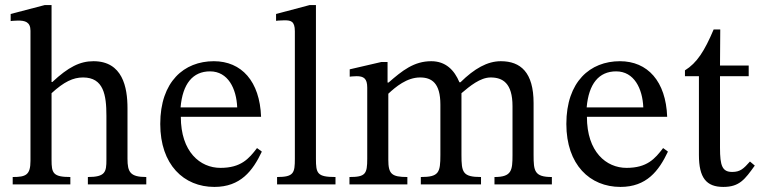

<svg xmlns="http://www.w3.org/2000/svg" viewBox="-20 -726 2995 756"><path d="M183 -359C232 -404 268 -421 307 -421C388 -421 399 -352 399 -270V-97C399 -49 395 -29 326 -29V0H556V-29C493 -29 482 -48 482 -101V-300C482 -382 463 -485 348 -485C295 -485 249 -462 186 -403H183V-706H156L22 -671V-643C22 -643 35 -645 51 -645C78 -645 100 -640 100 -605V-93C100 -37 82 -29 30 -29V0H257V-29C188 -29 183 -45 183 -97Z M992 -143C960 -101 929 -65 848 -65C768 -65 692 -128 692 -266H1008C1003 -406 931 -485 822 -485C705 -485 611 -405 611 -238C611 -77 704 10 824 10C927 10 975 -53 1011 -129ZM691 -303C699 -396 739 -445 807 -445C878 -445 911 -377 914 -303Z M1301 -29C1229 -29 1224 -43 1224 -101V-706H1199L1067 -671V-644C1067 -644 1082 -646 1099 -646C1124 -646 1141 -644 1141 -603V-101C1141 -45 1137 -29 1071 -29V0H1301Z M1509 -357C1538 -384 1582 -421 1634 -421C1680 -421 1714 -399 1714 -314V-116C1714 -46 1708 -29 1637 -29V0H1874V-29C1802 -29 1797 -47 1797 -116V-359C1830 -387 1871 -421 1912 -421C1959 -421 1998 -399 1998 -308V-116C1998 -55 1995 -29 1927 -29V0H2153V-29C2084 -29 2081 -53 2081 -116V-320C2081 -441 2030 -485 1952 -485C1899 -485 1848 -456 1793 -402H1789C1769 -450 1735 -485 1678 -485C1610 -485 1564 -448 1510 -401H1506V-482H1482L1357 -453V-424C1357 -424 1369 -426 1384 -426C1412 -426 1426 -417 1426 -381V-101C1426 -41 1419 -29 1356 -29V0H1584V-29C1522 -29 1509 -41 1509 -97Z M2591 -143C2559 -101 2528 -65 2447 -65C2367 -65 2291 -128 2291 -266H2607C2602 -406 2530 -485 2421 -485C2304 -485 2210 -405 2210 -238C2210 -77 2303 10 2423 10C2526 10 2574 -53 2610 -129ZM2290 -303C2298 -396 2338 -445 2406 -445C2477 -445 2510 -377 2513 -303Z M2933 -90C2908 -62 2895 -49 2863 -49C2824 -49 2815 -73 2815 -144V-426H2928V-468H2815L2816 -610H2790C2754 -525 2724 -478 2677 -449V-426H2732V-116C2732 -26 2761 10 2828 10C2892 10 2913 -20 2952 -74Z"/></svg>

Font: STIX Two Math
Style: Regular
Weight: 400
Designer: Ross Mills, John Hudson & Paul Hanslow, Tiro Typeworks Ltd; with portions MicroPress Inc., with additions and correction
Foundry: Tiro Typeworks Ltd
Version: Version 2.02 b142